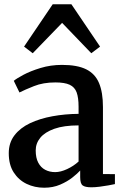

<svg xmlns="http://www.w3.org/2000/svg" viewBox="-20 -867 579 898"><path d="M186.5 11Q142 11 104.5 -7Q67 -25 44 -60.8Q21 -96.5 21 -150.5Q21 -199.5 47.8 -234.2Q74.5 -269 120.5 -290.8Q166.5 -312.5 225 -323.2Q283.5 -334 347.5 -334.5V-368Q347.5 -410 338.5 -434.8Q329.5 -459.5 306 -470.5Q282.5 -481.5 239 -481.5Q182 -481.5 138.8 -464.2Q95.5 -447 71 -434.5L44.5 -489Q56 -499 89 -516.8Q122 -534.5 169.5 -549Q217 -563.5 270 -563.5Q341.5 -563.5 383.2 -542.8Q425 -522 443.2 -478.5Q461.5 -435 461.5 -366.5V-53L517.5 -52.5V-6Q506.5 -3.5 487.2 0Q468 3.5 446.5 6.2Q425 9 407 9Q378 9 366.5 0.2Q355 -8.5 355 -38.5V-69.5Q342.5 -55.5 318.8 -36.8Q295 -18 261.5 -3.5Q228 11 186.5 11ZM238 -62Q263.5 -62 294 -76.2Q324.5 -90.5 347.5 -111.5V-280.5Q279 -280.5 234.5 -264.8Q190 -249 168.5 -222.8Q147 -196.5 147 -163.5Q147 -128.5 159 -106Q171 -83.5 191.5 -72.8Q212 -62 238 -62ZM133 -618 92.5 -649 226.5 -847H314L448 -649L407 -618L270.5 -760Z"/></svg>

Font: Merriweather 28pt SemiBold
Style: Regular
Weight: 600
Version: Version 2.100